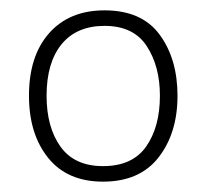

<svg xmlns="http://www.w3.org/2000/svg" viewBox="-20 -837 397 371"><path d="M323 -652Q323 -580 286.5 -533Q250 -486 179 -486Q110 -486 73 -532Q36 -578 36 -652Q36 -729 75 -773Q114 -817 182 -817Q254 -817 288.5 -770Q323 -723 323 -652ZM70 -652Q70 -591 97 -553.5Q124 -516 179 -516Q236 -516 262.5 -554Q289 -592 289 -652Q289 -709 263.5 -748Q238 -787 182 -787Q128 -787 99 -751.5Q70 -716 70 -652Z"/></svg>

Font: Noto Sans Telugu UI ExtraLight
Style: Regular
Weight: 200
Designer: Jelle Bosma - Monotype Design Team
Foundry: Monotype Imaging Inc.
Version: Version 2.005; ttfautohint (v1.8.4.7-5d5b)